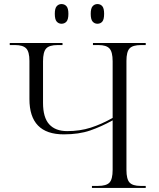

<svg xmlns="http://www.w3.org/2000/svg" viewBox="-20 -926 783 946"><path d="M460 -809Q446 -809 436.5 -819.5Q427 -830 427 -858Q427 -885 436.5 -895.5Q446 -906 460 -906Q475 -906 484 -895.5Q493 -885 493 -858Q493 -830 484 -819.5Q475 -809 460 -809ZM283 -809Q269 -809 259.5 -819.5Q250 -830 250 -858Q250 -885 259.5 -895.5Q269 -906 283 -906Q298 -906 307.5 -895.5Q317 -885 317 -858Q317 -830 307.5 -819.5Q298 -809 283 -809ZM433 0V-10H463Q504 -10 519.5 -26.5Q535 -43 535 -89V-333Q479 -302 424 -283Q369 -264 294 -264Q125 -264 125 -438V-626Q125 -671 109 -687.5Q93 -704 54 -704H28V-714H288V-704H264Q223 -704 207.5 -687Q192 -670 192 -624V-419Q192 -347 222.5 -313.5Q253 -280 311 -280Q374 -280 427 -297Q480 -314 535 -345V-624Q535 -670 519.5 -687Q504 -704 465 -704H438V-714H698V-704H675Q634 -704 618.5 -687.5Q603 -671 603 -626V-89Q603 -43 618.5 -26.5Q634 -10 672 -10H698V0Z"/></svg>

Font: Noto Serif Display Light
Style: Regular
Weight: 300
Designer: Monotype Design Team
Foundry: Monotype Imaging Inc.
Version: Version 2.009